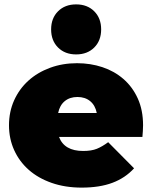

<svg xmlns="http://www.w3.org/2000/svg" viewBox="-20 -845 693 875"><path d="M421 -330Q414 -365 391 -384Q368 -403 333 -403Q298 -403 275 -384Q252 -365 245 -330ZM352 10Q277 10 215.5 -11.5Q154 -33 111 -71Q68 -109 44.5 -161Q21 -213 21 -274Q21 -336 44.5 -388Q68 -440 109.5 -477.5Q151 -515 208 -536Q265 -557 331 -557Q392 -557 446.5 -539Q501 -521 542.5 -485Q584 -449 608 -396Q632 -343 632 -274Q632 -262 631 -247.5Q630 -233 629 -221H249Q273 -157 359 -157Q397 -157 421.5 -167Q446 -177 473 -197L591 -78Q551 -34 492.5 -12Q434 10 352 10ZM327 -597Q276 -597 244.5 -628.5Q213 -660 213 -711Q213 -762 244.5 -793.5Q276 -825 327 -825Q378 -825 409.5 -793.5Q441 -762 441 -711Q441 -660 409.5 -628.5Q378 -597 327 -597Z"/></svg>

Font: Montserrat-Alt1 Black
Style: Regular
Weight: 900
Designer: Differentunic
Foundry: Differentunic
Version: Version 7.222